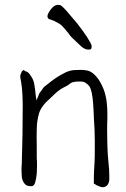

<svg xmlns="http://www.w3.org/2000/svg" viewBox="-20 -765 519 794"><path d="M368 -6Q368 -41 369 -59L371 -94Q372 -111 372 -147V-183Q372 -207 371 -228Q370 -250 368 -282Q367 -313 365 -339Q363 -365 359 -383Q355 -401 349 -409Q345 -415 333 -423Q327 -428 308 -428Q282 -428 272 -421Q259 -410 243 -403Q225 -394 206 -376Q188 -359 169 -341Q147 -317 141 -295Q132 -262 132 -231Q131 -196 132 -166Q132 -136 132 -111Q132 -107 133 -94Q133 -82 133 -75Q133 -61 132 -47Q130 -26 125 -9Q120 5 110 5Q93 5 86 -1Q79 -7 75 -16Q71 -24 70 -36Q69 -48 69 -60Q69 -67 69 -73Q70 -80 70 -86Q72 -147 73 -208.5Q74 -270 74 -332Q74 -350 73 -368Q71 -402 70 -407Q69 -416 67 -428Q64 -442 64 -446Q64 -452 64 -454Q65 -456 68 -464Q69 -469 73 -472Q75 -475 79 -475Q82 -472 85 -470H88L90 -469Q100 -465 110 -447Q118 -435 121 -421Q123 -409 125 -396Q126 -381 128 -368L131 -350L138 -367Q141 -378 148 -386Q155 -396 160 -403Q165 -408 177 -417Q189 -427 203 -437Q217 -447 232 -455.5Q247 -464 254 -467Q268 -473 283 -475Q298 -476 313 -476Q343 -476 357 -467Q372 -458 388 -436Q404 -411 412 -386Q420 -360 422 -335Q424 -316 424 -296Q424 -289 424 -273Q423 -255 423 -225Q423 -201 424 -163.5Q425 -126 429 -89Q432 -64 432 -38Q432 -30 432 -21Q431 -13 428 -6Q425 1 419 5Q411 10 401 9Q397 9 382 2Q378 1 375 -2Q368 -6 368 -6ZM177 -694Q177 -694 176 -697Q176 -707 190 -726Q204 -744 218 -745Q221 -745 222 -745Q224 -744 227 -744Q233 -745 256 -719Q277 -695 300 -667Q323 -638 340.5 -611Q358 -584 359 -575Q360 -560 350 -560Q333 -558 316 -573Q300 -588 280 -607Q270 -616 262 -629Q261 -631 244 -650Q236 -660 227 -666Q218 -671 205 -678Q199 -681 190 -684Q178 -686 177 -694Z"/></svg>

Font: ToneOZ-Tsuipita-TC
Style: Tsuipita-TC
Weight: 400
Designer: :Jeffrey Xuan (Chih-Lin Hsuan)  :
Foundry: jeffreyx@gmail.com, cjkFonts.io
Version: Version 0.24071